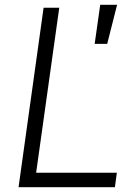

<svg xmlns="http://www.w3.org/2000/svg" viewBox="-20 -777 573 797"><path d="M57 0H457L465 -60H130L226 -745H161ZM373 -595H425L466 -757H396Z"/></svg>

Font: Mluvka Light
Style: Italic
Weight: 300
Italic angle: -8°
Designer: Modified by Jiří Krblich, Original typeface by Gumpita Rahayu
Foundry: Gumpita Rahayu & Jiří Krblich
Version: Version 2.000;Glyphs 3.1.1 (3134)